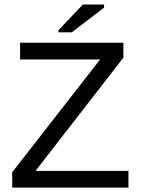

<svg xmlns="http://www.w3.org/2000/svg" viewBox="-20 -853 640 873"><path d="M564 0H35.6V-69.8L435.1 -582.5H71.3V-658.7H541V-590.8L141.6 -76.2H564ZM246.1 -706.1V-715.8L356.9 -832.5H453.1V-818.4L306.6 -706.1Z"/></svg>

Font: Courier New
Style: Regular
Weight: 400
Designer: Steve Matteson
Foundry: Ascender Corporation
Version: Version 2.00.3